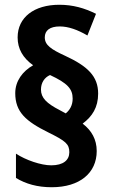

<svg xmlns="http://www.w3.org/2000/svg" viewBox="-20 -783 479 806"><path d="M44 -392C44 -313 88 -274 183 -227C256 -191 271 -178 271 -144C271 -111 246 -89 195 -89C152 -89 88 -111 47 -138V-36C88 -11 137 3 197 3C315 3 386 -57 386 -149C386 -197 365 -235 327 -264C367 -294 392 -332 392 -390C392 -463 348 -505 253 -549C194 -576 168 -594 168 -626C168 -655 189 -672 231 -672C267 -672 306 -658 347 -634L383 -725C335 -749 286 -763 229 -763C123 -763 54 -710 54 -626C54 -578 76 -540 119 -509C75 -484 44 -443 44 -392ZM152 -407C152 -436 167 -458 190 -468C263 -434 285 -410 285 -369C285 -341 273 -321 256 -307L230 -321C176 -349 152 -372 152 -407Z"/></svg>

Font: Noto Sans Thai Looped Condensed
Style: Bold
Weight: 700
Width: 3
Designer: Sasikarn Vongin, Ben Mitchell
Foundry: The Fontpad Ltd
Version: Version 1.001